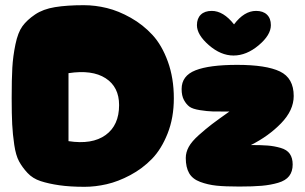

<svg xmlns="http://www.w3.org/2000/svg" viewBox="-20 -720 1177 740"><path d="M306 0Q347 0 391 -10Q435 -20 482 -45Q529 -70 565.5 -107.5Q602 -145 626 -205.5Q650 -266 650 -341Q650 -419 627 -482.5Q604 -546 567.5 -585.5Q531 -625 484 -651.5Q437 -678 392 -689Q347 -700 303 -700Q238 -700 192 -692.5Q146 -685 115 -664Q84 -643 66.5 -619Q49 -595 39.5 -549Q30 -503 27.5 -459Q25 -415 25 -342Q25 -280 27 -241Q29 -202 35 -161.5Q41 -121 53.5 -98Q66 -75 86 -53.5Q106 -32 136.5 -22Q167 -12 208.5 -6Q250 0 306 0ZM244 -176V-438Q335 -452 387 -418.5Q439 -385 439 -315Q439 -237 387 -199.5Q335 -162 244 -176ZM902 -1Q955 -1 989 -4Q1023 -7 1052 -15.5Q1081 -24 1094.5 -41.5Q1108 -59 1108 -86Q1108 -111 1097 -127Q1086 -143 1061.5 -150Q1037 -157 1012.5 -159Q988 -161 947 -161Q1015 -195 1063.5 -245Q1112 -295 1112 -350Q1112 -419 1059 -444.5Q1006 -470 894 -470Q787 -470 733.5 -449Q680 -428 680 -377Q680 -351 689 -334.5Q698 -318 710 -309Q722 -300 750.5 -295.5Q779 -291 799.5 -290.5Q820 -290 864 -290Q820 -259 797 -241.5Q774 -224 746.5 -199.5Q719 -175 707.5 -154Q696 -133 696 -111Q696 -75 709 -52.5Q722 -30 751.5 -19Q781 -8 814 -4.5Q847 -1 902 -1ZM796 -678Q841 -678 882 -626Q921 -678 967 -678Q994 -678 1009 -663.5Q1024 -649 1024 -623Q1024 -585 977 -545.5Q930 -506 880 -506Q831 -506 785 -546Q739 -586 739 -623Q739 -649 754 -663.5Q769 -678 796 -678Z"/></svg>

Font: Cherry Bomb
Style: Regular
Weight: 400
Designer: satsuyako
Foundry: satsuyako
Version: Version 4.0